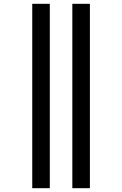

<svg xmlns="http://www.w3.org/2000/svg" viewBox="-20 -843 640 1006"><path d="M359 143V-823H451V143ZM149 143V-823H241V143Z"/></svg>

Font: Iosevka Semibold Extended
Style: Regular
Weight: 600
Width: 7
Monospace: yes
Designer: Belleve Invis
Foundry: Belleve Invis
Version: Version 32.5.0; ttfautohint (v1.8.4)